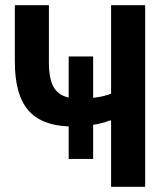

<svg xmlns="http://www.w3.org/2000/svg" viewBox="-20 -718 640 738"><path d="M244 -232Q138 -236 87.5 -295.5Q37 -355 37 -482V-698H168V-480Q168 -415 186 -383.5Q204 -352 244 -343V-501H338V-342Q357 -344 374.5 -348Q392 -352 407 -358V-698H538V0H407V-255H402Q375 -244 338 -238V-107H244Z"/></svg>

Font: IBM Plex Mono SemiBold
Style: Regular
Weight: 600
Monospace: yes
Designer: Mike Abbink, Paul van der Laan, Pieter van Rosmalen
Foundry: Bold Monday
Version: Version 2.3